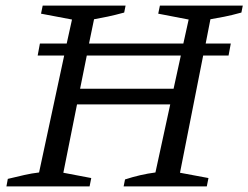

<svg xmlns="http://www.w3.org/2000/svg" viewBox="-20 -668 890 688"><path d="M3 0 8 -27Q41 -35 67.5 -41Q94 -47 120 -50L210 -469H115L123 -512H219L238 -598L127 -619L133 -648H430L425 -623Q392 -614 366 -608.5Q340 -603 317 -599L299 -512H637L656 -598L547 -619L553 -648H850L845 -623Q809 -613 783 -608Q757 -603 734 -599L717 -512H807L799 -469H708L625 -49L727 -30L721 0H423L428 -25Q483 -43 537 -50L590 -294H256L207 -49L307 -30L301 0ZM267 -350H602L628 -469H291Z"/></svg>

Font: Piazzolla
Style: Italic
Weight: 400
Italic angle: -11.3°
Designer: Juan Pablo del Peral
Foundry: Huerta Tipografica
Version: Version 1.330